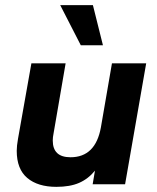

<svg xmlns="http://www.w3.org/2000/svg" viewBox="-20 -716 610 746"><path d="M199 10Q127 10 86 -24.5Q45 -59 45 -130Q45 -149 50 -177L102 -470H235L188 -197Q185 -183 185 -170Q185 -105 254 -105Q351 -105 372 -221L415 -470H548L466 0H340L349 -53Q323 -21 287.5 -5.5Q252 10 199 10ZM294 -540 214 -696H341L380 -540Z"/></svg>

Font: Celebes
Style: Bold Italic
Weight: 700
Italic angle: -10°
Designer: Anugrah Pasau
Foundry: Lafontype
Version: Version 1.000; ttfautohint (v1.8.4)